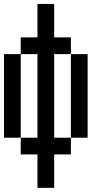

<svg xmlns="http://www.w3.org/2000/svg" viewBox="-20 -853 540 957"><path d="M0 -166.7V-583.3H83.3V-166.7ZM83.3 -166.7H166.7V-583.3H83.3V-666.7H166.7V-833.3H250V-666.7H333.3V-583.3H250V-166.7H333.3V-83.3H250V83.3H166.7V-83.3H83.3ZM333.3 -166.7V-583.3H416.7V-166.7Z"/></svg>

Font: GalmuriMono11 Regular
Style: Regular
Weight: 400
Designer: Lee Minseo (quiple)
Version: Version 2.399;hotconv 1.1.1;makeotfexe 2.6.0 DEVELOPMENT